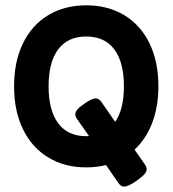

<svg xmlns="http://www.w3.org/2000/svg" viewBox="-20 -610 640 712"><path d="M518.1 1Q523.9 9.3 523.9 17.1Q523.9 26.4 515.1 36.4Q506.3 46.4 486.3 60.5Q455.6 82 440.4 82Q434.1 82 429.4 79.1Q424.8 76.2 419.9 69.8L373 2Q338.9 10.7 299.8 10.7Q219.7 10.7 159.2 -25.9Q98.6 -62.5 65.4 -130.4Q32.2 -198.2 32.2 -290Q32.2 -381.8 65.4 -449.7Q98.6 -517.6 159.2 -554Q219.7 -590.3 299.8 -590.3Q379.9 -590.3 440.4 -554Q501 -517.6 534.2 -449.7Q567.4 -381.8 567.4 -290Q567.4 -214.4 544.4 -154.3Q521.5 -94.2 479 -55.2ZM299.8 -105Q306.6 -105 310.1 -105.5L265.6 -168.9Q259.3 -177.2 259.3 -186Q259.3 -194.8 267.1 -204.1Q274.9 -213.4 293 -225.6Q320.3 -245.1 335 -245.1Q346.7 -245.1 356 -231.9L407.2 -158.2Q439.5 -205.1 439.5 -290Q439.5 -379.4 403.8 -427Q368.2 -474.6 299.8 -474.6Q231.4 -474.6 195.8 -427Q160.2 -379.4 160.2 -290Q160.2 -200.7 195.8 -152.8Q231.4 -105 299.8 -105Z"/></svg>

Font: Courier Prime Sans
Style: Bold
Weight: 700
Designer: Alan Dague-Greene
Foundry: Quote-Unquote Apps
Version: Version 3.020